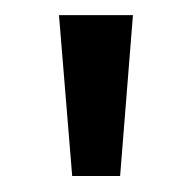

<svg xmlns="http://www.w3.org/2000/svg" viewBox="-20 -650 250 250"><path d="M74 -420.8 56.8 -630.3H153.1L136.4 -420.8Z"/></svg>

Font: Alumni Sans Thin
Style: Regular
Weight: 100
Designer: Robert E. Leuschke
Foundry: Robert E. Leuschke
Version: Version 1.018